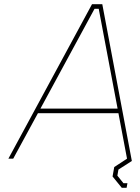

<svg xmlns="http://www.w3.org/2000/svg" viewBox="-20 -757 667 916"><path d="M561 139 517 85 525 40 586 0 545 -217H161L43 0H20L419 -737H468L609 11L545 52L540 81L569 117H588L584 139ZM173 -239H541L451 -715H431Z"/></svg>

Font: Tomorrow Thin
Style: Italic
Weight: 250
Italic angle: -10°
Designer: Tony de Marco, Monica Rizzolli
Foundry: Just in Type
Version: Version 2.002